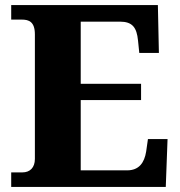

<svg xmlns="http://www.w3.org/2000/svg" viewBox="-20 -734 705 754"><path d="M24 0H631L638 -188H561L554 -139C547 -95 526 -65 479 -65H297V-341H534V-405H297V-649H451C500 -649 517 -626 522 -575L527 -526H604L600 -714H24V-657H66C93 -657 117 -649 117 -599V-110C117 -76 98 -57 68 -57H24Z"/></svg>

Font: Noto Serif Gurmukhi ExtraBold
Style: Regular
Weight: 800
Designer: Vaibhav Singh and the Monotype Design Team
Foundry: Monotype Imaging Inc.
Version: Version 2.004